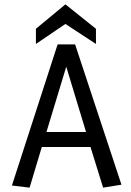

<svg xmlns="http://www.w3.org/2000/svg" viewBox="-20 -860 607 890"><path d="M458 9.8 399.4 -178.7H173.8L117.2 9.8L35.2 0L247.1 -654.3H328.1L543 -3.9ZM287.1 -550.8 195.3 -248H378.9ZM283.2 -749 146.5 -656.2V-726.6L283.2 -839.8L424.8 -726.6V-656.2Z"/></svg>

Font: Puritan
Style: Regular
Weight: 400
Version: 2.0a